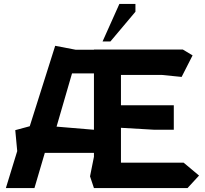

<svg xmlns="http://www.w3.org/2000/svg" viewBox="-20 -961 1047 981"><path d="M10 0 68 -189 58 -296 132 -316 262 -727 366 -707H460V-708H914L964 -678L908 -568L808 -578H598V-423H868V-298H770L598 -308V-130H918L997 -64L938 0H460L440 -60L460 -160V-180H209L156 0ZM269 -314 460 -298V-586H348ZM504 -749 590 -941H672V-901L544 -749Z"/></svg>

Font: Rowdies Light
Style: Regular
Weight: 300
Designer: Jaikishan Patel
Version: Version 1.000; ttfautohint (v1.8.3)